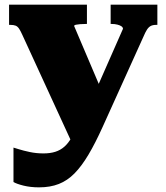

<svg xmlns="http://www.w3.org/2000/svg" viewBox="-20 -563 716 826"><path d="M430 -143 361 -33 298 70 77 -411Q69 -429 62.5 -439Q56 -449 47.5 -452.5Q39 -456 24 -456H19V-543H354V-460H350Q336 -460 324.5 -459Q313 -458 306 -456.5Q299 -455 299 -451ZM422 -18Q390 53 360.5 102.5Q331 152 300.5 183Q270 214 233 228.5Q196 243 148 243Q111 243 81 235.5Q51 228 38 220V72Q42 73 61 79Q80 85 108 91Q136 97 167 97Q196 97 218 90Q240 83 257 68Q274 53 287.5 29Q301 5 312 -29L354 -87L509 -439Q509 -445 503 -449.5Q497 -454 485.5 -457Q474 -460 460 -460H456V-543H657V-456H652Q637 -456 628 -451Q619 -446 612 -435Q605 -424 597 -405Z"/></svg>

Font: Roboto Serif Black
Style: Regular
Weight: 900
Designer: Greg Gazdowicz
Foundry: Commercial Type
Version: Version 1.008